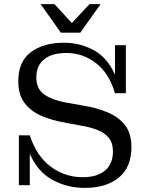

<svg xmlns="http://www.w3.org/2000/svg" viewBox="-20 -902 718 935"><path d="M276 -743 178 -882H245L330 -790L416 -882H470L371 -743ZM72 0V-243H125Q158 -142 227 -90.5Q296 -39 383 -39Q453 -39 491.5 -71.5Q530 -104 530 -164Q530 -206 510 -230.5Q490 -255 456 -268.5Q422 -282 381 -289L301 -304Q235 -315 182.5 -337.5Q130 -360 99.5 -400.5Q69 -441 69 -506Q69 -603 131 -648.5Q193 -694 291 -694Q369 -694 436 -658Q503 -622 540 -538V-682H593V-448H540Q511 -546 447 -595Q383 -644 304 -644Q234 -644 195.5 -613.5Q157 -583 157 -525Q157 -467 197.5 -440.5Q238 -414 299 -403L378 -389Q448 -378 502.5 -355.5Q557 -333 588.5 -293Q620 -253 620 -186Q620 -87 558.5 -37Q497 13 393 13Q307 13 235.5 -26Q164 -65 125 -153V0Z"/></svg>

Font: Montagu Slab 144pt
Style: Regular
Weight: 400
Designer: Florian Karsten
Foundry: Florian Karsten
Version: Version 1.000; ttfautohint (v1.8.3)